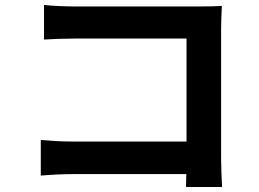

<svg xmlns="http://www.w3.org/2000/svg" viewBox="-20 -730 1040 772"><path d="M144 -167V-24C177 -27 234 -30 273 -30H729L728 22H873C871 -8 869 -61 869 -96V-614C869 -643 871 -683 872 -706C855 -705 813 -704 784 -704H280C246 -704 194 -706 157 -710V-571C185 -573 239 -575 281 -575H730V-161H269C224 -161 179 -164 144 -167Z"/></svg>

Font: Noto Sans JP
Style: Bold
Weight: 700
Designer: Ryoko NISHIZUKA 西塚涼子 (kana, bopomofo & ideographs); Paul D. Hunt (Latin, Greek & Cyrillic); Sandoll Communications 산돌커뮤니
Foundry: Adobe
Version: Version 2.004;hotconv 1.0.118;makeotfexe 2.5.65603